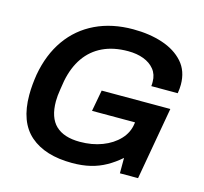

<svg xmlns="http://www.w3.org/2000/svg" viewBox="-103 -813 1000 940"><g transform="rotate(15 397.0 -343.0)"><path d="M339 12Q202 12 126.5 -53.5Q51 -119 51 -256Q51 -283 53.5 -309.5Q56 -336 60 -361Q79 -467 132.5 -542.5Q186 -618 269.5 -658Q353 -698 460 -698Q543 -698 609.5 -676Q676 -654 715.5 -609.5Q755 -565 755 -496Q755 -486 754 -475Q753 -464 751 -452H617Q618 -458 618 -463.5Q618 -469 618 -474Q618 -511 597.5 -536.5Q577 -562 542.5 -575Q508 -588 464 -588Q390 -588 335.5 -562Q281 -536 246.5 -486.5Q212 -437 198 -366Q194 -341 191 -322.5Q188 -304 186.5 -289Q185 -274 185 -260Q185 -177 226.5 -137.5Q268 -98 349 -98Q411 -98 462 -117.5Q513 -137 546 -172Q579 -207 585 -253L586 -260H368L388 -368H736L671 0H579V-78Q546 -49 509.5 -28.5Q473 -8 431.5 2Q390 12 339 12Z"/></g></svg>

Font: Archivo Variable SemiBold
Style: Italic
Weight: 600
Italic angle: -10°
Designer: Hector Gatti
Foundry: Omnibus-Type
Version: Version 2.001